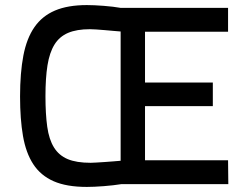

<svg xmlns="http://www.w3.org/2000/svg" viewBox="-20 -725 984 756"><path d="M458 0Q427 5 388.5 8Q350 11 322 11Q242 11 191 -11.5Q140 -34 111 -78.5Q82 -123 70.5 -189.5Q59 -256 59 -345Q59 -438 72 -506Q85 -574 115.5 -618Q146 -662 196.5 -683.5Q247 -705 322 -705Q350 -705 388.5 -702Q427 -699 455 -694H878V-600H551V-400H818V-307H551V-94H878L879 0ZM337 -84Q345 -84 360 -85Q375 -86 391.5 -87Q408 -88 425 -89.5Q442 -91 455 -92V-601Q442 -602 425 -603.5Q408 -605 391 -606.5Q374 -608 358.5 -609Q343 -610 334 -610Q282 -610 248 -595.5Q214 -581 194.5 -549.5Q175 -518 167 -468Q159 -418 159 -346Q159 -276 166 -226Q173 -176 192.5 -144.5Q212 -113 246.5 -98.5Q281 -84 337 -84Z"/></svg>

Font: Panefresco 600wt
Style: Regular
Weight: 600
Designer: Campivisivi
Foundry: Campivisivi & Chank Co
Version: Version 1.001